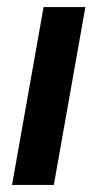

<svg xmlns="http://www.w3.org/2000/svg" viewBox="-20 -522 277 542"><path d="M221 -502H103L14 0H132Z"/></svg>

Font: Geom Medium
Style: Italic
Weight: 500
Italic angle: -10°
Version: Version 1.102